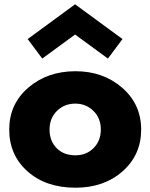

<svg xmlns="http://www.w3.org/2000/svg" viewBox="-20 -860 701 895"><path d="M109 -678 330 -840 551 -678 483 -587 330 -699 177 -587ZM332 15Q465 15 551.5 -61.5Q638 -138 638 -256Q638 -374 549.5 -451Q461 -528 332 -528Q201 -528 112 -451.5Q23 -375 23 -256Q23 -137 108.5 -61Q194 15 332 15ZM331 -377Q381 -377 415.5 -343Q450 -309 450 -256Q450 -204 416.5 -170Q383 -136 331 -136Q277 -136 244 -169.5Q211 -203 211 -256Q211 -309 245.5 -343Q280 -377 331 -377Z"/></svg>

Font: Hussar
Style: BoldWeb
Weight: 700
Foundry: Cannot Into Space Fonts
Version: Version 2.00